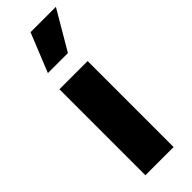

<svg xmlns="http://www.w3.org/2000/svg" viewBox="-246 -751 771 771"><g transform="rotate(-45 139.0 -366.0)"><path d="M214.4 0H54.2V-488.3H214.4ZM181.2 -566.9H67.4L134.3 -732.4H278.3Z"/></g></svg>

Font: Kumbh Sans ExtraBold
Style: Regular
Weight: 800
Version: Version 1.005